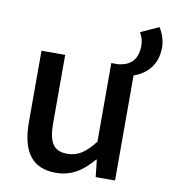

<svg xmlns="http://www.w3.org/2000/svg" viewBox="-85 -832 815 918"><g transform="rotate(10 322.0 -373.0)"><path d="M527 -719C538 -702 545 -680 545 -657C545 -578 499 -555 451 -550H418V-168C373 -111 337 -86 286 -86C221 -86 194 -122 194 -218V-550H79V-204C79 -63 130 13 247 13C323 13 376 -23 427 -83H430L439 0H533V-510C589 -529 644 -575 644 -665C644 -700 631 -735 615 -759Z"/></g></svg>

Font: Spoqa Han Sans Neo Medium
Style: Regular
Weight: 500
Designer: [Spoqa Han Sans Neo] Dong-huui Kim  Younghwa Kang  Yujin Lee  [Noto Sans] Ryoko NISHIZUKA  (kana & ideographs); Paul D. 
Foundry: Spoqa (http://www.spoqa-han-sans.com)
Version: Version 1.000